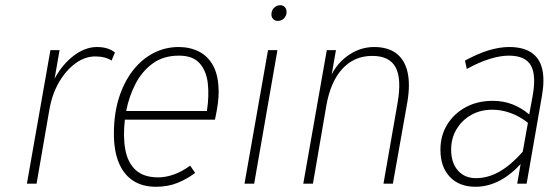

<svg xmlns="http://www.w3.org/2000/svg" viewBox="-20 -703 2126 735"><path d="M83 0 173 -511H208L189 -402Q220 -458.5 263.5 -490.8Q307 -523 351 -523Q394.5 -523 420 -502L407 -471Q396.5 -478.5 380.2 -482.8Q364 -487 345 -487Q305 -487 268.5 -460.2Q232 -433.5 205.5 -387.5Q179 -341.5 169 -283L120 0Z M577 12Q524.5 12 488.8 -11.8Q453 -35.5 434.5 -80.8Q416 -126 416 -191Q416 -267 435.2 -328Q454.5 -389 488.5 -432.8Q522.5 -476.5 567.5 -499.8Q612.5 -523 664 -523Q707 -523 741.8 -505.5Q776.5 -488 796.8 -450Q817 -412 817 -350Q817 -330 813.8 -305.2Q810.5 -280.5 803 -245H458Q450.5 -179.5 459.8 -129.8Q469 -80 499.5 -52Q530 -24 586 -24Q614.5 -24 646 -35.2Q677.5 -46.5 708 -69L727 -41Q696.5 -18 659.8 -3Q623 12 577 12ZM463 -278H772Q781 -335.5 775.5 -383.8Q770 -432 744 -461Q718 -490 665 -490Q605.5 -490 564.2 -459.8Q523 -429.5 498.2 -381Q473.5 -332.5 463 -278Z M916 0 1006 -511H1042L953 0ZM1043 -623Q1032.5 -623 1025.8 -630Q1019 -637 1019 -648Q1019 -663 1029 -673Q1039 -683 1053 -683Q1063.5 -683 1070.2 -676Q1077 -669 1077 -657Q1077 -643 1067.5 -633Q1058 -623 1043 -623Z M1141 0 1231 -511H1266L1250 -419Q1275.5 -467 1319 -495Q1362.5 -523 1412 -523Q1465 -523 1497.2 -498.5Q1529.5 -474 1540.2 -426.5Q1551 -379 1539 -310L1484 0H1448L1502 -309Q1518 -401.5 1494.5 -445.2Q1471 -489 1405 -489Q1336 -489 1290.5 -439.5Q1245 -390 1229 -297L1178 0Z M1800 12Q1738 12 1702 -26Q1666 -64 1666 -130Q1666 -184 1692 -226.2Q1718 -268.5 1763.2 -292.8Q1808.5 -317 1866 -317Q1906 -317 1940 -304.2Q1974 -291.5 2006 -265L2018 -330Q2034 -414 2012.5 -452Q1991 -490 1928 -490Q1894.5 -490 1853.2 -477Q1812 -464 1767 -439L1760 -471Q1809.5 -498 1851 -510.5Q1892.5 -523 1929 -523Q1982 -523 2013.5 -502.2Q2045 -481.5 2055.2 -440.5Q2065.5 -399.5 2055 -338L1996 0H1960L1973 -75Q1934 -32.5 1890.2 -10.2Q1846.5 12 1800 12ZM1802 -21Q1848 -21 1892 -46Q1936 -71 1981 -122L2001 -233Q1969 -258 1934.2 -270.5Q1899.5 -283 1864 -283Q1819 -283 1783.5 -262.8Q1748 -242.5 1727.5 -208Q1707 -173.5 1707 -130Q1707 -80 1732.8 -50.5Q1758.5 -21 1802 -21Z"/></svg>

Font: Overpass Thin
Style: Italic
Weight: 250
Italic angle: -10°
Designer: Delve Withrington, Dave Bailey, Thomas Jockin
Foundry: Delve Fonts LLC
Version: Version 4.000